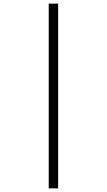

<svg xmlns="http://www.w3.org/2000/svg" viewBox="-20 -855 590 1060"><path d="M249 185V-835H301V185Z"/></svg>

Font: Lode Dark Term
Style: Regular
Weight: 400
Monospace: yes
Designer: Belleve Invis
Foundry: Belleve Invis
Version: Version 29.2.0